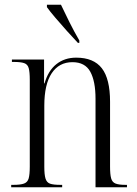

<svg xmlns="http://www.w3.org/2000/svg" viewBox="-20 -786 576 806"><path d="M27 0V-10H36Q66 -10 81 -15.5Q96 -21 100.5 -37.5Q105 -54 105 -87V-451Q105 -484 100.5 -500Q96 -516 81.5 -521Q67 -526 38 -526H30V-536H165V-436H167Q182 -489 216.5 -516.5Q251 -544 300 -544Q373 -544 407.5 -499.5Q442 -455 442 -359V-87Q442 -54 446.5 -37.5Q451 -21 465 -15.5Q479 -10 507 -10H513V0H381V-371Q381 -445 359 -485Q337 -525 284 -525Q228 -525 197 -478.5Q166 -432 166 -342V-86Q166 -53 171 -36.5Q176 -20 190 -15Q204 -10 234 -10H241V0ZM307 -606Q286 -628 260.5 -656.5Q235 -685 212 -712Q189 -739 177 -756V-766H236Q252 -732 271.5 -693Q291 -654 313 -616V-606Z"/></svg>

Font: Noto Serif Display Condensed Light
Style: Regular
Weight: 300
Width: 3
Designer: Monotype Design Team
Foundry: Monotype Imaging Inc.
Version: Version 2.009